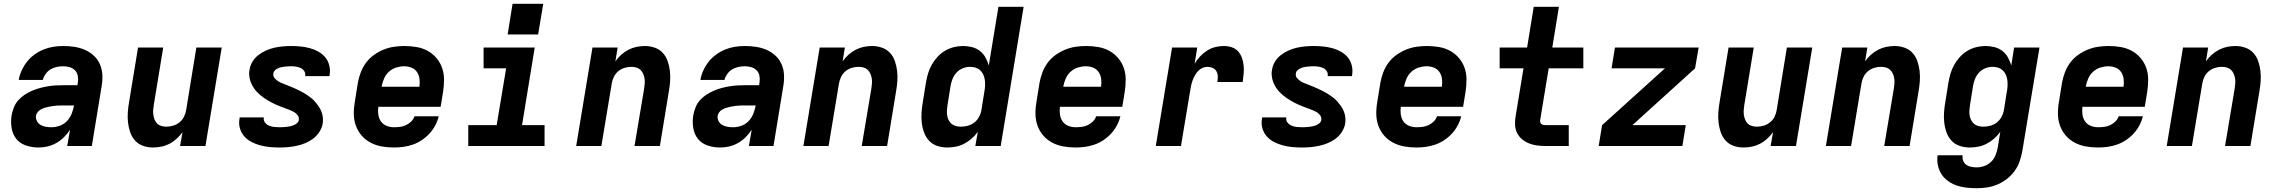

<svg xmlns="http://www.w3.org/2000/svg" viewBox="-20 -771 12040 1014"><path d="M183 8Q149 8 117.5 -2.5Q86 -13 66.5 -37Q47 -61 41.5 -94Q36 -127 41 -161Q45 -182 53 -203Q61 -224 76 -241Q91 -258 110 -270.5Q129 -283 150 -292Q171 -301 192 -306.5Q213 -312 234.5 -315.5Q256 -319 277 -320Q298 -321 319 -321H389L391 -334Q394 -352 391 -369.5Q388 -387 376.5 -399Q365 -411 348.5 -416Q332 -421 314 -421Q297 -421 280 -417.5Q263 -414 247.5 -405Q232 -396 221 -380.5Q210 -365 206 -349H79Q83 -374 94.5 -399Q106 -424 123 -445.5Q140 -467 163 -483.5Q186 -500 211 -510Q236 -520 262 -524Q288 -528 314 -528Q344 -528 373.5 -523.5Q403 -519 429 -507.5Q455 -496 475.5 -477Q496 -458 507.5 -432Q519 -406 520.5 -376.5Q522 -347 517 -317L465 0H335L350 -86Q336 -64 317.5 -46Q299 -28 277 -15.5Q255 -3 231 2.5Q207 8 183 8ZM252 -99Q274 -99 296 -107Q318 -115 334 -132Q350 -149 358.5 -170.5Q367 -192 371 -214H319Q309 -214 298.5 -214Q288 -214 277.5 -213Q267 -212 257 -210.5Q247 -209 236.5 -207Q226 -205 215.5 -201.5Q205 -198 195.5 -193Q186 -188 179 -179Q172 -170 170 -160Q168 -145 175 -131.5Q182 -118 194.5 -111Q207 -104 222 -101.5Q237 -99 252 -99Z M788 8Q760 8 735 -1Q710 -10 693 -29Q676 -48 667.5 -73Q659 -98 656 -124.5Q653 -151 655 -178.5Q657 -206 662 -234L709 -520H842L792 -216Q790 -203 789 -189.5Q788 -176 790 -163Q792 -150 797 -138Q802 -126 811 -117.5Q820 -109 833 -105.5Q846 -102 859 -102Q877 -102 895 -107.5Q913 -113 928 -125Q943 -137 951.5 -154Q960 -171 963 -189L1017 -520H1151L1065 0H931L944 -73Q930 -54 912.5 -38Q895 -22 874.5 -11.5Q854 -1 831.5 3.5Q809 8 788 8Z M1456 8Q1430 8 1404 5.5Q1378 3 1354 -3.5Q1330 -10 1308 -21.5Q1286 -33 1270 -51Q1254 -69 1247 -93.5Q1240 -118 1245 -144Q1245 -146 1245 -148Q1245 -150 1246 -151H1374Q1374 -151 1374 -150.5Q1374 -150 1373 -149Q1371 -135 1379.5 -124Q1388 -113 1400.5 -107.5Q1413 -102 1427.5 -100.5Q1442 -99 1456 -99Q1465 -99 1474.5 -99.5Q1484 -100 1493.5 -101Q1503 -102 1512.5 -104Q1522 -106 1531.5 -110Q1541 -114 1549 -121Q1557 -128 1558 -137Q1560 -151 1552.5 -161.5Q1545 -172 1534 -178.5Q1523 -185 1511.5 -189.5Q1500 -194 1488 -198.5Q1476 -203 1464 -207.5Q1452 -212 1440.5 -217Q1429 -222 1417.5 -228Q1406 -234 1395 -240.5Q1384 -247 1374 -254Q1364 -261 1354.5 -269Q1345 -277 1336.5 -286Q1328 -295 1321 -305.5Q1314 -316 1308.5 -327.5Q1303 -339 1300 -351Q1297 -363 1296 -376.5Q1295 -390 1298 -403Q1301 -425 1313.5 -445.5Q1326 -466 1345 -480.5Q1364 -495 1385.5 -504.5Q1407 -514 1429 -519Q1451 -524 1473.5 -526Q1496 -528 1518 -528Q1543 -528 1568 -525.5Q1593 -523 1617 -516.5Q1641 -510 1662 -498Q1683 -486 1698 -468Q1713 -450 1719 -425.5Q1725 -401 1721 -376Q1721 -374 1720.5 -372Q1720 -370 1720 -369H1592Q1592 -369 1592 -369.5Q1592 -370 1592 -371Q1594 -384 1587 -395Q1580 -406 1568.5 -411.5Q1557 -417 1544 -419Q1531 -421 1518 -421Q1509 -421 1500 -420.5Q1491 -420 1482.5 -419Q1474 -418 1465 -416Q1456 -414 1447.5 -410Q1439 -406 1432 -399.5Q1425 -393 1424 -384Q1421 -370 1429 -360Q1437 -350 1447.5 -343Q1458 -336 1470 -331.5Q1482 -327 1494 -322Q1506 -317 1517.5 -312.5Q1529 -308 1540.5 -302.5Q1552 -297 1563.5 -291.5Q1575 -286 1585.5 -279.5Q1596 -273 1606.5 -266Q1617 -259 1626.5 -251Q1636 -243 1644 -233.5Q1652 -224 1659.5 -214Q1667 -204 1672.5 -193Q1678 -182 1681.5 -169.5Q1685 -157 1685.5 -144Q1686 -131 1684 -117Q1680 -95 1666.5 -74Q1653 -53 1633.5 -38.5Q1614 -24 1592 -15Q1570 -6 1547 -1Q1524 4 1501.5 6Q1479 8 1456 8Z M2061 8Q2028 8 1996.5 2.5Q1965 -3 1937.5 -17.5Q1910 -32 1890 -55Q1870 -78 1859.5 -107Q1849 -136 1848.5 -168.5Q1848 -201 1854 -234L1870 -334Q1875 -361 1885 -388Q1895 -415 1912.5 -439Q1930 -463 1954.5 -480.5Q1979 -498 2006 -509Q2033 -520 2061 -524Q2089 -528 2116 -528Q2149 -528 2180.5 -522.5Q2212 -517 2238.5 -502.5Q2265 -488 2285 -464.5Q2305 -441 2315 -412Q2325 -383 2325 -351Q2325 -319 2320 -286L2307 -207H1978Q1975 -186 1978 -165.5Q1981 -145 1992 -129.5Q2003 -114 2021.5 -106.5Q2040 -99 2061 -99Q2077 -99 2093 -101Q2109 -103 2124 -110Q2139 -117 2151.5 -129Q2164 -141 2169 -157H2297Q2291 -132 2278.5 -108.5Q2266 -85 2248 -65.5Q2230 -46 2207.5 -31Q2185 -16 2160.5 -7.5Q2136 1 2111 4.5Q2086 8 2061 8ZM1996 -313H2195Q2198 -334 2195.5 -354Q2193 -374 2182.5 -390Q2172 -406 2153.5 -413.5Q2135 -421 2115 -421Q2094 -421 2073 -414.5Q2052 -408 2035 -393Q2018 -378 2009 -357.5Q2000 -337 1996 -317Z M2453 0V-110H2603L2653 -410H2534V-520H2804L2737 -110H2856V0ZM2661 -589 2687 -751H2849L2822 -589Z M3023 0 3109 -520H3242L3230 -447Q3243 -466 3261 -482Q3279 -498 3299.5 -508.5Q3320 -519 3342 -523.5Q3364 -528 3386 -528Q3413 -528 3438.5 -519Q3464 -510 3481 -491Q3498 -472 3506.5 -447Q3515 -422 3518 -395.5Q3521 -369 3519 -341.5Q3517 -314 3512 -286L3465 0H3331Q3344 -76 3356.5 -152Q3369 -228 3382 -304Q3384 -317 3385 -330.5Q3386 -344 3384 -357Q3382 -370 3376.5 -382Q3371 -394 3362 -402.5Q3353 -411 3340.5 -414.5Q3328 -418 3314 -418Q3296 -418 3278 -412.5Q3260 -407 3245.5 -395Q3231 -383 3222.5 -366Q3214 -349 3211 -331L3156 0Z M3783 8Q3749 8 3717.5 -2.5Q3686 -13 3666.5 -37Q3647 -61 3641.5 -94Q3636 -127 3641 -161Q3645 -182 3653 -203Q3661 -224 3676 -241Q3691 -258 3710 -270.5Q3729 -283 3750 -292Q3771 -301 3792 -306.5Q3813 -312 3834.5 -315.5Q3856 -319 3877 -320Q3898 -321 3919 -321H3989L3991 -334Q3994 -352 3991 -369.5Q3988 -387 3976.5 -399Q3965 -411 3948.5 -416Q3932 -421 3914 -421Q3897 -421 3880 -417.5Q3863 -414 3847.5 -405Q3832 -396 3821 -380.5Q3810 -365 3806 -349H3679Q3683 -374 3694.5 -399Q3706 -424 3723 -445.5Q3740 -467 3763 -483.5Q3786 -500 3811 -510Q3836 -520 3862 -524Q3888 -528 3914 -528Q3944 -528 3973.5 -523.5Q4003 -519 4029 -507.5Q4055 -496 4075.5 -477Q4096 -458 4107.5 -432Q4119 -406 4120.5 -376.5Q4122 -347 4117 -317L4065 0H3935L3950 -86Q3936 -64 3917.5 -46Q3899 -28 3877 -15.5Q3855 -3 3831 2.5Q3807 8 3783 8ZM3852 -99Q3874 -99 3896 -107Q3918 -115 3934 -132Q3950 -149 3958.5 -170.5Q3967 -192 3971 -214H3919Q3909 -214 3898.5 -214Q3888 -214 3877.5 -213Q3867 -212 3857 -210.5Q3847 -209 3836.5 -207Q3826 -205 3815.5 -201.5Q3805 -198 3795.5 -193Q3786 -188 3779 -179Q3772 -170 3770 -160Q3768 -145 3775 -131.5Q3782 -118 3794.5 -111Q3807 -104 3822 -101.5Q3837 -99 3852 -99Z M4223 0 4309 -520H4442L4430 -447Q4443 -466 4461 -482Q4479 -498 4499.5 -508.5Q4520 -519 4542 -523.5Q4564 -528 4586 -528Q4613 -528 4638.5 -519Q4664 -510 4681 -491Q4698 -472 4706.5 -447Q4715 -422 4718 -395.5Q4721 -369 4719 -341.5Q4717 -314 4712 -286L4665 0H4531Q4544 -76 4556.5 -152Q4569 -228 4582 -304Q4584 -317 4585 -330.5Q4586 -344 4584 -357Q4582 -370 4576.5 -382Q4571 -394 4562 -402.5Q4553 -411 4540.5 -414.5Q4528 -418 4514 -418Q4496 -418 4478 -412.5Q4460 -407 4445.5 -395Q4431 -383 4422.5 -366Q4414 -349 4411 -331L4356 0Z M4983 8Q4955 8 4929.5 -0.5Q4904 -9 4886.5 -28Q4869 -47 4860 -72Q4851 -97 4848 -124Q4845 -151 4847 -178.5Q4849 -206 4854 -234L4870 -334Q4874 -358 4881 -382Q4888 -406 4900.5 -428.5Q4913 -451 4931 -470.5Q4949 -490 4971 -503Q4993 -516 5017.5 -522Q5042 -528 5066 -528Q5091 -528 5114 -522Q5137 -516 5155 -502Q5173 -488 5184.5 -467.5Q5196 -447 5202 -425L5253 -735H5386L5265 0H5131L5144 -75Q5130 -55 5111.5 -39Q5093 -23 5072 -12Q5051 -1 5028 3.5Q5005 8 4983 8ZM5054 -102Q5073 -102 5091.5 -107Q5110 -112 5125.5 -124Q5141 -136 5150.5 -153.5Q5160 -171 5163 -189L5179 -289Q5182 -304 5182.5 -319.5Q5183 -335 5181 -349.5Q5179 -364 5173 -377Q5167 -390 5157 -399.5Q5147 -409 5133 -413.5Q5119 -418 5103 -418Q5084 -418 5065 -410.5Q5046 -403 5032 -388Q5018 -373 5010.5 -354Q5003 -335 5000 -316L4984 -216Q4982 -202 4981 -188.5Q4980 -175 4982 -162Q4984 -149 4990 -137Q4996 -125 5005.5 -117Q5015 -109 5028 -105.5Q5041 -102 5054 -102Z M5661 8Q5628 8 5596.5 2.5Q5565 -3 5537.5 -17.5Q5510 -32 5490 -55Q5470 -78 5459.5 -107Q5449 -136 5448.5 -168.5Q5448 -201 5454 -234L5470 -334Q5475 -361 5485 -388Q5495 -415 5512.5 -439Q5530 -463 5554.5 -480.5Q5579 -498 5606 -509Q5633 -520 5661 -524Q5689 -528 5716 -528Q5749 -528 5780.5 -522.5Q5812 -517 5838.5 -502.5Q5865 -488 5885 -464.5Q5905 -441 5915 -412Q5925 -383 5925 -351Q5925 -319 5920 -286L5907 -207H5578Q5575 -186 5578 -165.5Q5581 -145 5592 -129.5Q5603 -114 5621.5 -106.5Q5640 -99 5661 -99Q5677 -99 5693 -101Q5709 -103 5724 -110Q5739 -117 5751.5 -129Q5764 -141 5769 -157H5897Q5891 -132 5878.5 -108.5Q5866 -85 5848 -65.5Q5830 -46 5807.5 -31Q5785 -16 5760.5 -7.5Q5736 1 5711 4.5Q5686 8 5661 8ZM5596 -313H5795Q5798 -334 5795.5 -354Q5793 -374 5782.5 -390Q5772 -406 5753.5 -413.5Q5735 -421 5715 -421Q5694 -421 5673 -414.5Q5652 -408 5635 -393Q5618 -378 5609 -357.5Q5600 -337 5596 -317Z M6084 0 6170 -520H6303L6289 -434Q6301 -455 6318 -473Q6335 -491 6355.5 -504Q6376 -517 6398.5 -522.5Q6421 -528 6444 -528Q6465 -528 6485 -521.5Q6505 -515 6518.5 -500Q6532 -485 6539 -465.5Q6546 -446 6548 -425Q6550 -404 6548 -382Q6546 -360 6543 -338H6409Q6412 -353 6411.5 -367.5Q6411 -382 6404.5 -394Q6398 -406 6385 -412Q6372 -418 6357 -418Q6344 -418 6331 -412.5Q6318 -407 6308.5 -397Q6299 -387 6292 -375Q6285 -363 6280 -350.5Q6275 -338 6272 -325.5Q6269 -313 6267 -300L6217 0Z M6856 8Q6830 8 6804 5.5Q6778 3 6754 -3.5Q6730 -10 6708 -21.5Q6686 -33 6670 -51Q6654 -69 6647 -93.5Q6640 -118 6645 -144Q6645 -146 6645 -148Q6645 -150 6646 -151H6774Q6774 -151 6774 -150.5Q6774 -150 6773 -149Q6771 -135 6779.5 -124Q6788 -113 6800.5 -107.5Q6813 -102 6827.5 -100.5Q6842 -99 6856 -99Q6865 -99 6874.5 -99.5Q6884 -100 6893.5 -101Q6903 -102 6912.5 -104Q6922 -106 6931.5 -110Q6941 -114 6949 -121Q6957 -128 6958 -137Q6960 -151 6952.5 -161.5Q6945 -172 6934 -178.5Q6923 -185 6911.5 -189.5Q6900 -194 6888 -198.5Q6876 -203 6864 -207.5Q6852 -212 6840.5 -217Q6829 -222 6817.5 -228Q6806 -234 6795 -240.5Q6784 -247 6774 -254Q6764 -261 6754.5 -269Q6745 -277 6736.5 -286Q6728 -295 6721 -305.5Q6714 -316 6708.5 -327.5Q6703 -339 6700 -351Q6697 -363 6696 -376.5Q6695 -390 6698 -403Q6701 -425 6713.5 -445.5Q6726 -466 6745 -480.5Q6764 -495 6785.5 -504.5Q6807 -514 6829 -519Q6851 -524 6873.5 -526Q6896 -528 6918 -528Q6943 -528 6968 -525.5Q6993 -523 7017 -516.5Q7041 -510 7062 -498Q7083 -486 7098 -468Q7113 -450 7119 -425.5Q7125 -401 7121 -376Q7121 -374 7120.5 -372Q7120 -370 7120 -369H6992Q6992 -369 6992 -369.5Q6992 -370 6992 -371Q6994 -384 6987 -395Q6980 -406 6968.5 -411.5Q6957 -417 6944 -419Q6931 -421 6918 -421Q6909 -421 6900 -420.5Q6891 -420 6882.5 -419Q6874 -418 6865 -416Q6856 -414 6847.5 -410Q6839 -406 6832 -399.5Q6825 -393 6824 -384Q6821 -370 6829 -360Q6837 -350 6847.5 -343Q6858 -336 6870 -331.5Q6882 -327 6894 -322Q6906 -317 6917.5 -312.5Q6929 -308 6940.5 -302.5Q6952 -297 6963.5 -291.5Q6975 -286 6985.5 -279.5Q6996 -273 7006.5 -266Q7017 -259 7026.5 -251Q7036 -243 7044 -233.5Q7052 -224 7059.5 -214Q7067 -204 7072.5 -193Q7078 -182 7081.5 -169.5Q7085 -157 7085.5 -144Q7086 -131 7084 -117Q7080 -95 7066.5 -74Q7053 -53 7033.5 -38.5Q7014 -24 6992 -15Q6970 -6 6947 -1Q6924 4 6901.5 6Q6879 8 6856 8Z M7461 8Q7428 8 7396.5 2.5Q7365 -3 7337.5 -17.5Q7310 -32 7290 -55Q7270 -78 7259.5 -107Q7249 -136 7248.5 -168.5Q7248 -201 7254 -234L7270 -334Q7275 -361 7285 -388Q7295 -415 7312.5 -439Q7330 -463 7354.5 -480.5Q7379 -498 7406 -509Q7433 -520 7461 -524Q7489 -528 7516 -528Q7549 -528 7580.5 -522.5Q7612 -517 7638.5 -502.5Q7665 -488 7685 -464.5Q7705 -441 7715 -412Q7725 -383 7725 -351Q7725 -319 7720 -286L7707 -207H7378Q7375 -186 7378 -165.5Q7381 -145 7392 -129.5Q7403 -114 7421.5 -106.5Q7440 -99 7461 -99Q7477 -99 7493 -101Q7509 -103 7524 -110Q7539 -117 7551.5 -129Q7564 -141 7569 -157H7697Q7691 -132 7678.5 -108.5Q7666 -85 7648 -65.5Q7630 -46 7607.5 -31Q7585 -16 7560.5 -7.5Q7536 1 7511 4.5Q7486 8 7461 8ZM7396 -313H7595Q7598 -334 7595.5 -354Q7593 -374 7582.5 -390Q7572 -406 7553.5 -413.5Q7535 -421 7515 -421Q7494 -421 7473 -414.5Q7452 -408 7435 -393Q7418 -378 7409 -357.5Q7400 -337 7396 -317Z M8142 0Q8119 0 8096.5 -3Q8074 -6 8054.5 -14Q8035 -22 8018.5 -35.5Q8002 -49 7992.5 -68Q7983 -87 7981.5 -109.5Q7980 -132 7984 -155L8026 -410H7900V-520H8045L8080 -735H8213L8178 -520H8342V-410H8159L8114 -137Q8113 -131 8114.5 -125.5Q8116 -120 8120 -116.5Q8124 -113 8130 -111.5Q8136 -110 8142 -110H8265V0Z M8423 0 8441 -110 8773 -410H8491L8509 -520H8951L8932 -410L8601 -110H8883L8865 0Z M9188 8Q9160 8 9135 -1Q9110 -10 9093 -29Q9076 -48 9067.5 -73Q9059 -98 9056 -124.5Q9053 -151 9055 -178.5Q9057 -206 9062 -234L9109 -520H9242L9192 -216Q9190 -203 9189 -189.5Q9188 -176 9190 -163Q9192 -150 9197 -138Q9202 -126 9211 -117.5Q9220 -109 9233 -105.5Q9246 -102 9259 -102Q9277 -102 9295 -107.5Q9313 -113 9328 -125Q9343 -137 9351.5 -154Q9360 -171 9363 -189L9417 -520H9551L9465 0H9331L9344 -73Q9330 -54 9312.5 -38Q9295 -22 9274.5 -11.5Q9254 -1 9231.5 3.5Q9209 8 9188 8Z M9623 0 9709 -520H9842L9830 -447Q9843 -466 9861 -482Q9879 -498 9899.5 -508.5Q9920 -519 9942 -523.5Q9964 -528 9986 -528Q10013 -528 10038.5 -519Q10064 -510 10081 -491Q10098 -472 10106.5 -447Q10115 -422 10118 -395.5Q10121 -369 10119 -341.5Q10117 -314 10112 -286L10065 0H9931Q9944 -76 9956.5 -152Q9969 -228 9982 -304Q9984 -317 9985 -330.5Q9986 -344 9984 -357Q9982 -370 9976.5 -382Q9971 -394 9962 -402.5Q9953 -411 9940.5 -414.5Q9928 -418 9914 -418Q9896 -418 9878 -412.5Q9860 -407 9845.5 -395Q9831 -383 9822.5 -366Q9814 -349 9811 -331L9756 0Z M10419 223Q10392 223 10365 220Q10338 217 10313.5 208.5Q10289 200 10268 185Q10247 170 10233.5 149Q10220 128 10214.5 102Q10209 76 10213 49H10345Q10343 64 10348 77.5Q10353 91 10364 99Q10375 107 10389.5 110Q10404 113 10419 113Q10439 113 10459 106Q10479 99 10494.5 84.5Q10510 70 10518 50.5Q10526 31 10530 11L10544 -75Q10530 -55 10511.5 -39Q10493 -23 10472 -12Q10451 -1 10428 3.5Q10405 8 10383 8Q10355 8 10329.5 -0.5Q10304 -9 10286.5 -28Q10269 -47 10260 -72Q10251 -97 10248 -124Q10245 -151 10247 -178.5Q10249 -206 10254 -234L10270 -334Q10274 -358 10281 -382Q10288 -406 10300.5 -428.5Q10313 -451 10331 -470.5Q10349 -490 10371 -503Q10393 -516 10417.5 -522Q10442 -528 10466 -528Q10491 -528 10514 -522Q10537 -516 10555 -502Q10573 -488 10584.5 -467.5Q10596 -447 10602 -425L10617 -520H10751L10660 29Q10655 56 10645.5 83Q10636 110 10618.5 133.5Q10601 157 10577.5 175Q10554 193 10527.5 204Q10501 215 10473.5 219Q10446 223 10419 223ZM10454 -102Q10473 -102 10491.5 -107Q10510 -112 10525.5 -124Q10541 -136 10550.5 -153.5Q10560 -171 10563 -189L10579 -289Q10582 -304 10582.5 -319.5Q10583 -335 10581 -349.5Q10579 -364 10573 -377Q10567 -390 10557 -399.5Q10547 -409 10533 -413.5Q10519 -418 10503 -418Q10484 -418 10465 -410.5Q10446 -403 10432 -388Q10418 -373 10410.5 -354Q10403 -335 10400 -316L10384 -216Q10382 -202 10381 -188.5Q10380 -175 10382 -162Q10384 -149 10390 -137Q10396 -125 10405.5 -117Q10415 -109 10428 -105.5Q10441 -102 10454 -102Z M11061 8Q11028 8 10996.5 2.5Q10965 -3 10937.5 -17.5Q10910 -32 10890 -55Q10870 -78 10859.5 -107Q10849 -136 10848.5 -168.5Q10848 -201 10854 -234L10870 -334Q10875 -361 10885 -388Q10895 -415 10912.5 -439Q10930 -463 10954.5 -480.5Q10979 -498 11006 -509Q11033 -520 11061 -524Q11089 -528 11116 -528Q11149 -528 11180.5 -522.5Q11212 -517 11238.5 -502.5Q11265 -488 11285 -464.5Q11305 -441 11315 -412Q11325 -383 11325 -351Q11325 -319 11320 -286L11307 -207H10978Q10975 -186 10978 -165.5Q10981 -145 10992 -129.5Q11003 -114 11021.5 -106.5Q11040 -99 11061 -99Q11077 -99 11093 -101Q11109 -103 11124 -110Q11139 -117 11151.5 -129Q11164 -141 11169 -157H11297Q11291 -132 11278.5 -108.5Q11266 -85 11248 -65.5Q11230 -46 11207.5 -31Q11185 -16 11160.5 -7.5Q11136 1 11111 4.5Q11086 8 11061 8ZM10996 -313H11195Q11198 -334 11195.5 -354Q11193 -374 11182.5 -390Q11172 -406 11153.5 -413.5Q11135 -421 11115 -421Q11094 -421 11073 -414.5Q11052 -408 11035 -393Q11018 -378 11009 -357.5Q11000 -337 10996 -317Z M11423 0 11509 -520H11642L11630 -447Q11643 -466 11661 -482Q11679 -498 11699.5 -508.5Q11720 -519 11742 -523.5Q11764 -528 11786 -528Q11813 -528 11838.5 -519Q11864 -510 11881 -491Q11898 -472 11906.5 -447Q11915 -422 11918 -395.5Q11921 -369 11919 -341.5Q11917 -314 11912 -286L11865 0H11731Q11744 -76 11756.5 -152Q11769 -228 11782 -304Q11784 -317 11785 -330.5Q11786 -344 11784 -357Q11782 -370 11776.5 -382Q11771 -394 11762 -402.5Q11753 -411 11740.5 -414.5Q11728 -418 11714 -418Q11696 -418 11678 -412.5Q11660 -407 11645.5 -395Q11631 -383 11622.5 -366Q11614 -349 11611 -331L11556 0Z"/></svg>

Font: Iosevka SS04 XBd Ex Obl
Style: Regular
Weight: 800
Width: 7
Italic angle: -9°
Monospace: yes
Designer: Belleve Invis
Foundry: Belleve Invis
Version: Version 19.0.0; ttfautohint (v1.8.4)